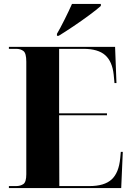

<svg xmlns="http://www.w3.org/2000/svg" viewBox="-20 -951 668 971"><path d="M25 0H593L601 -183H591L588 -151Q581 -77 544.5 -43.5Q508 -10 433 -10H280L279 -368H521V-378H279V-704H402Q476 -704 512 -672Q548 -640 555 -573L559 -531H569L562 -714H25V-704H62Q84 -704 98.5 -693Q113 -682 113 -639V-70Q113 -30 98 -20Q83 -10 62 -10H25ZM268 -770H277Q308 -789 350.5 -817.5Q393 -846 431.5 -874.5Q470 -903 490 -921V-931H344Q329 -897 306 -851Q283 -805 268 -780Z"/></svg>

Font: Noto Serif Display SemiCondensed Extra
Style: Regular
Weight: 800
Width: 4
Designer: Monotype Design Team
Foundry: Monotype Imaging Inc.
Version: Version 1.900